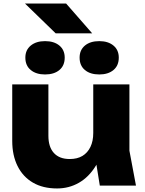

<svg xmlns="http://www.w3.org/2000/svg" viewBox="-20 -1047 817 1083"><path d="M302 16Q222 16 165.5 -17Q109 -50 79 -110.5Q49 -171 49 -252V-571H253V-281Q253 -218 284 -184Q315 -150 373 -150Q416 -150 445 -167.5Q474 -185 490 -218Q506 -251 506 -297L569 -264Q558 -173 519.5 -110.5Q481 -48 425 -16Q369 16 302 16ZM543 0 506 -229V-571H710V-197L747 0ZM234 -627Q184 -627 153.5 -652Q123 -677 123 -722Q123 -765 153.5 -790Q184 -815 234 -815Q285 -815 315 -790Q345 -765 345 -722Q345 -677 315 -652Q285 -627 234 -627ZM540 -627Q489 -627 459 -652Q429 -677 429 -722Q429 -765 459 -790Q489 -815 540 -815Q590 -815 620 -790Q650 -765 650 -722Q650 -677 620 -652Q590 -627 540 -627ZM353 -1027 500 -859H294L121 -1027Z"/></svg>

Font: Unbounded
Style: Bold
Weight: 700
Designer: Luke Prowse, Jean-Baptiste Morizot, Fátima Lázaro, Florian Runge
Foundry: NaN
Version: Version 1.700